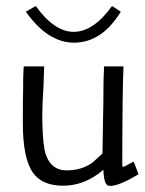

<svg xmlns="http://www.w3.org/2000/svg" viewBox="-20 -609 481 639"><path d="M441 -29Q367 15 341 9Q326 6 324 -44Q263 9 190 9Q120 9 90 -34Q56 -81 56 -199Q56 -280 57 -315Q57 -357 58 -372Q59 -385 59 -388H127Q125 -313 122 -274Q120 -221 121 -198Q123 -124 132 -96Q150 -43 199 -42Q250 -41 288 -68L321 -98Q322 -143 324 -269Q324 -303 324.5 -332.5Q325 -362 326 -375V-388H391Q387 -296 387 -56Q389 -54 390 -54Q394 -54 408.5 -62.5Q423 -71 424 -71Q427 -68 441 -29ZM353 -589 382 -570Q319 -467 226 -467Q139 -467 66 -570L99 -589Q161 -503 225 -503Q291 -503 353 -589Z"/></svg>

Font: GFS Neohellenic Rg
Style: Regular
Weight: 400
Designer: Takis Katsoulidis and George D. Matthiopoulos
Foundry: Takis Katsoulidis and George D. Matthiopoulos
Version: Version 1.0